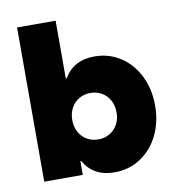

<svg xmlns="http://www.w3.org/2000/svg" viewBox="-81 -780 797 867"><g transform="rotate(-10 317.5 -346.5)"><path d="M54.7 -707H231.4V-442.4H235.8Q279.8 -517.6 375 -517.6Q441.9 -517.6 494.9 -482.9Q547.9 -448.2 577.6 -387.7Q607.4 -327.1 607.4 -252Q607.4 -176.8 577.6 -116.2Q547.9 -55.7 494.9 -21Q441.9 13.7 375 13.7Q279.3 13.7 235.4 -62.5H231.4V0H54.7ZM430.7 -252Q430.7 -282.7 417.5 -306.9Q404.3 -331.1 381.3 -344.7Q358.4 -358.4 329.1 -358.4Q299.8 -358.4 276.6 -344.7Q253.4 -331.1 240.5 -306.9Q227.5 -282.7 227.5 -252Q227.5 -221.2 240.5 -197Q253.4 -172.9 276.6 -159.2Q299.8 -145.5 329.1 -145.5Q358.4 -145.5 381.3 -159.2Q404.3 -172.9 417.5 -197Q430.7 -221.2 430.7 -252Z"/></g></svg>

Font: Wanted Sans Black
Style: Regular
Weight: 900
Designer: Original Design by Kil Hyung-jin and Kang Hanbin, Wanted Lab, Inc; Hangeul from Source Han Sans by Jang Soo-young and Ka
Foundry: Wanted Lab, Inc.
Version: Version 1.003